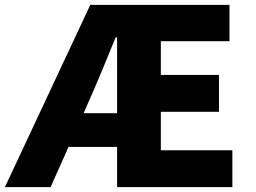

<svg xmlns="http://www.w3.org/2000/svg" viewBox="-24 -764 1044 784"><path d="M317.4 -301.8H454.1V-611.3H448.2Q383.8 -453.1 362.3 -404.3ZM632.8 -150.4H924.8V0H454.1V-164.1H255.9L182.6 0H-3.9L344.7 -744.1H913.1V-595.7H632.8V-458H870.1V-307.6H632.8Z"/></svg>

Font: GenEi Gothic M Heavy
Style: Regular
Weight: 800
Designer: o_tamon (Modified); [Source Han Sans]
Ryoko NISHIZUKA  (kana & ideographs); Paul D. Hunt (Latin, Greek & Cyrillic); Wenl
Version: Version 1.1a;Original Version 1.004